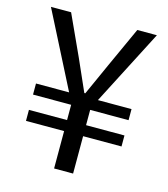

<svg xmlns="http://www.w3.org/2000/svg" viewBox="-107 -797 770 881"><g transform="rotate(15 277.5 -356.5)"><path d="M231.9 0V-177.6H50.8V-229.9H231.9V-302.5H50.8V-355.1H208.1L26 -712.6H121.8L209.4 -521.4Q225.8 -484.4 242.3 -447.1Q258.9 -409.7 276.3 -370.2H280.9Q299.2 -410.1 315.7 -447.2Q332.1 -484.4 349.1 -521.4L436.3 -712.6H529.3L345 -355.1H504.6V-302.5H322.2V-229.9H504.6V-177.6H322.2V0Z"/></g></svg>

Font: Noto Sans KR Thin
Style: Regular
Weight: 100
Designer: Ryoko NISHIZUKA 西塚涼子 (kana, bopomofo & ideographs); Paul D. Hunt (Latin, Greek & Cyrillic); Sandoll Communications 산돌커뮤니
Foundry: Adobe
Version: Version 2.004-H2;hotconv 1.0.118;makeotfexe 2.5.65603